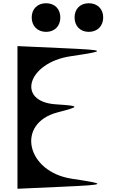

<svg xmlns="http://www.w3.org/2000/svg" viewBox="-20 -1132 754 1187"><path d="M88 35 375 22C640 10 644 6 424 -27C142 -70 77 -369 335 -437C477 -474 476 -477 326 -487C78 -503 150 -744 415 -784C643 -818 640 -822 375 -834L88 -847ZM441 -1024C441 -971 476 -935 529 -935C582 -935 618 -971 618 -1024C618 -1077 582 -1112 529 -1112C476 -1112 441 -1077 441 -1024ZM176 -1024C176 -971 212 -935 265 -935C318 -935 353 -971 353 -1024C353 -1077 318 -1112 265 -1112C212 -1112 176 -1077 176 -1024Z"/></svg>

Font: Venom Sans
Style: Regular
Weight: 400
Version: Version 1.001